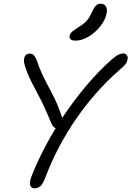

<svg xmlns="http://www.w3.org/2000/svg" viewBox="-20 -1001 709 1035"><path d="M167 14Q154 14 147 6Q140 -2 142 -20.5Q144 -39 157 -69Q187 -142 230 -222.5Q273 -303 327.5 -383.5Q382 -464 446 -540Q510 -616 582 -680Q606 -701 620 -707Q634 -713 645 -713Q652 -713 657.5 -709.5Q663 -706 666.5 -699.5Q670 -693 668 -683Q666 -671 661.5 -662.5Q657 -654 646 -643.5Q635 -633 613 -614Q552 -560 495.5 -495.5Q439 -431 389.5 -359Q340 -287 298.5 -208.5Q257 -130 226 -48Q212 -11 199 1.5Q186 14 167 14ZM290 -309Q277 -309 269 -317Q261 -325 256 -338Q234 -392 216 -430Q198 -468 182 -497.5Q166 -527 151.5 -555.5Q137 -584 123 -620Q113 -649 110.5 -660.5Q108 -672 110 -684Q112 -697 119.5 -704.5Q127 -712 140 -712Q154 -712 162 -704Q170 -696 177 -679Q191 -637 205 -606.5Q219 -576 232.5 -550.5Q246 -525 260 -498.5Q274 -472 288 -439.5Q302 -407 317 -362Q319 -355 319.5 -346Q320 -337 317.5 -328.5Q315 -320 308.5 -314.5Q302 -309 290 -309ZM388 -782Q369 -782 361 -789Q353 -796 355 -807Q358 -821 369 -830.5Q380 -840 404 -855Q436 -875 449.5 -891.5Q463 -908 476 -936Q488 -963 498.5 -972Q509 -981 521 -981Q544 -981 551.5 -965Q559 -949 555 -930Q547 -891 519 -857Q491 -823 455.5 -802.5Q420 -782 388 -782Z"/></svg>

Font: Shantell Sans Light
Style: Italic
Weight: 300
Italic angle: -11°
Designer: Stephen Nixon, Anya Danilova, Shantell Martin
Foundry: Arrow Type
Version: Version 1.008;[ac192a2d6]